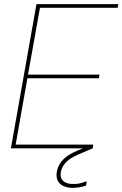

<svg xmlns="http://www.w3.org/2000/svg" viewBox="-20 -720 594 932"><path d="M33 0 157 -700H554L551 -682H174L116 -358H463L460 -340H113L56 -18H433L430 0ZM330 192Q312 192 292.5 185Q273 178 262 160.5Q251 143 256 112Q260 93 270.5 75Q281 57 302 41Q323 25 356 11L421 -16L430 0L360 30Q317 49 299 69Q281 89 276 112Q270 140 284.5 156Q299 172 330 173Q353 174 370 169.5Q387 165 401 160L398 181Q383 186 365.5 189Q348 192 330 192Z"/></svg>

Font: DM Sans 12pt Thin
Style: Italic
Weight: 250
Italic angle: -10°
Version: Version 4.004;gftools[0.9.30]